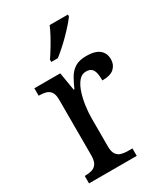

<svg xmlns="http://www.w3.org/2000/svg" viewBox="-189 -852 818 938"><g transform="rotate(-30 219.5 -383.0)"><path d="M29 0V-42H32Q53 -42 70 -47Q87 -52 97 -67.5Q107 -83 107 -114V-426Q107 -456 97 -470.5Q87 -485 70 -489.5Q53 -494 33 -494H30V-536H176L193 -434H197Q210 -464 225 -490Q240 -516 264 -531Q288 -546 328 -546Q377 -546 401 -526.5Q425 -507 425 -472Q425 -442 404.5 -422.5Q384 -403 337 -403Q337 -431 332.5 -448Q328 -465 317.5 -473Q307 -481 288 -481Q264 -481 247 -460Q230 -439 219.5 -406.5Q209 -374 204 -337.5Q199 -301 199 -270V-109Q199 -80 209.5 -65.5Q220 -51 236.5 -46.5Q253 -42 273 -42H298V0ZM166 -619Q181 -641 196.5 -666.5Q212 -692 226 -718Q240 -744 249 -766H352V-756Q343 -743 326 -723.5Q309 -704 287.5 -682Q266 -660 244 -640.5Q222 -621 203 -606H166Z"/></g></svg>

Font: Noto Serif SemiCondensed
Style: Regular
Weight: 400
Width: 4
Designer: Monotype Design Team
Foundry: Monotype Imaging Inc.
Version: Version 2.013